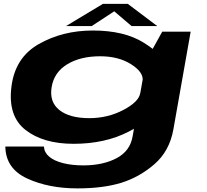

<svg xmlns="http://www.w3.org/2000/svg" viewBox="-20 -752 1088 1010"><path d="M387.5 239Q522.5 239 618 209.5Q713.5 180 792.5 111.5Q871.5 43 892 -71L983 -585.5H833.5L748 -431.5L678 -37Q665.5 42 593.5 80Q521.5 118 418.5 118Q358 118 311.2 106Q264.5 94 238.8 72.2Q213 50.5 211 19H8Q10 135 123 187Q236 239 387.5 239ZM367 4.5Q532.5 4.5 656.2 -59.2Q780 -123 787 -162.5L717.5 -262Q710.5 -216.5 628.8 -173.5Q547 -130.5 449.5 -130.5Q346 -130.5 292.5 -173Q239 -215.5 251.5 -293Q264 -371.5 333.5 -413.8Q403 -456 507 -456Q604 -456 670.5 -413.5Q737 -371 730 -325.5L833 -423Q839.5 -462.5 736.8 -527Q634 -591.5 468.5 -591.5Q309.5 -591.5 184 -520.2Q58.5 -449 40 -294.5Q21 -141 114.5 -68.2Q208 4.5 367 4.5ZM327.5 -615H462.5L581 -692.5L672 -615H807L652.5 -731.5H521Z"/></svg>

Font: Anybody ExtraExpanded
Style: Bold Italic
Weight: 700
Width: 8
Italic angle: -10°
Version: Version 1.113;gftools[0.9.25]